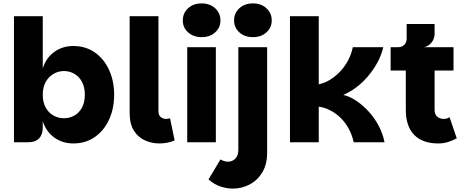

<svg xmlns="http://www.w3.org/2000/svg" viewBox="-20 -835 2734 1127"><path d="M410 7Q347 7 299 -27.5Q251 -62 231 -123V-85Q231 -45 209 -22.5Q187 0 146 0H62V-740H231V-434Q251 -496 299 -530.5Q347 -565 410 -565Q483 -565 537 -527Q591 -489 620.5 -424Q650 -359 650 -279Q650 -198 620.5 -133.5Q591 -69 537 -31Q483 7 410 7ZM355 -141Q389 -141 417 -157Q445 -173 461.5 -204Q478 -235 478 -279Q478 -323 461.5 -354Q445 -385 417 -401.5Q389 -418 355 -418Q322 -418 293.5 -401Q265 -384 248 -353.5Q231 -323 231 -279Q231 -235 248 -204Q265 -173 293.5 -157Q322 -141 355 -141Z M741 -173V-740H910V-181Q910 -159 923.5 -148Q937 -137 955 -137Q967 -137 978 -141L1005 -11Q965 7 915 7Q873 7 833 -10Q793 -27 767 -66.5Q741 -106 741 -173Z M1079 0V-558H1247V0ZM1164 -617Q1115 -617 1084 -645Q1053 -673 1053 -715Q1053 -758 1084 -786.5Q1115 -815 1164 -815Q1212 -815 1243 -786.5Q1274 -758 1274 -715Q1274 -673 1243 -645Q1212 -617 1164 -617Z M1347 272Q1309 272 1272 259Q1235 246 1204 218L1274 101Q1297 114 1318 114Q1344 114 1361.5 96Q1379 78 1379 43V-558H1548V63Q1548 130 1519.5 177Q1491 224 1445 248Q1399 272 1347 272ZM1465 -617Q1416 -617 1385 -645Q1354 -673 1354 -715Q1354 -758 1385 -786.5Q1416 -815 1465 -815Q1513 -815 1544 -786.5Q1575 -758 1575 -715Q1575 -673 1544 -645Q1513 -617 1465 -617Z M1682 0V-740H1851V-340Q1897 -350 1938.5 -381Q1980 -412 2010 -458Q2040 -504 2051 -558H2230Q2215 -496 2179 -440Q2143 -384 2095.5 -342Q2048 -300 1995 -278Q2036 -268 2075 -241Q2114 -214 2147.5 -176.5Q2181 -139 2204.5 -93.5Q2228 -48 2237 0H2056Q2047 -43 2027 -79.5Q2007 -116 1979.5 -143Q1952 -170 1919 -187Q1886 -204 1851 -209V0Z M2552 7Q2460 7 2411 -43.5Q2362 -94 2362 -190V-421H2273V-558H2642V-421H2531V-188Q2531 -164 2546.5 -150.5Q2562 -137 2584 -137Q2594 -137 2602.5 -139.5Q2611 -142 2619 -147L2661 -23Q2637 -10 2610.5 -1.5Q2584 7 2552 7ZM2317 -513V-558Q2339 -558 2353 -572Q2367 -586 2367 -608V-694H2531V-634Q2531 -620 2524 -603.5Q2517 -587 2502.5 -574.5Q2488 -562 2468 -558Z"/></svg>

Font: Parkinsans Light
Style: Bold
Weight: 700
Version: Version 1.000